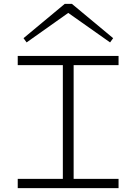

<svg xmlns="http://www.w3.org/2000/svg" viewBox="-20 -976 707 996"><path d="M362 -638V-48H595V0H72V-48H306V-638H72V-686H595V-638ZM102 -778 316 -956H353L567 -778L551 -756L334 -909L118 -756Z"/></svg>

Font: BioRhyme Expanded Light
Style: Regular
Weight: 300
Width: 7
Designer: Aoife Mooney
Foundry: Aoife Mooney Type
Version: Version 1.000